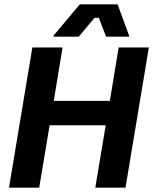

<svg xmlns="http://www.w3.org/2000/svg" viewBox="-20 -870 710 890"><path d="M21.7 0 130 -650H270L229.2 -402.5H489.2L530 -650H670L561.7 0H421.7L470 -289.2H210L161.7 0ZM228.3 -700V-705L350 -850H525L578.3 -705V-700H471.7L438.3 -787.5H418.3L345 -700Z"/></svg>

Font: Familjen Grotesk GF
Style: Bold Italic
Weight: 700
Designer: Anders Wikstroem, Jonas Baeckman, Matilda Gysing, Kristian Moeller
Foundry: Familjen STHML AB
Version: Version 2.000; Beta; Release 4; Build 6